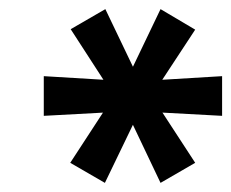

<svg xmlns="http://www.w3.org/2000/svg" viewBox="-20 -739 507 421"><path d="M210 -338 134 -382 224 -520 242 -494 76 -485V-572L242 -562L225 -536L135 -675L211 -719L279 -577H264L332 -719L408 -674L318 -537L301 -562L467 -572V-485L301 -494L318 -520L408 -382L332 -338L264 -481H279Z"/></svg>

Font: Nunito Sans 12pt
Style: Bold Italic
Weight: 700
Italic angle: -9°
Designer: Vernon Adams
Foundry: Vernon Adams
Version: Version 3.101;gftools[0.9.27]